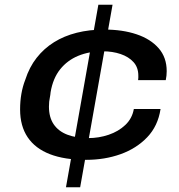

<svg xmlns="http://www.w3.org/2000/svg" viewBox="-20 -743 756 812"><path d="M259 49 396 -723H456L319 49ZM344 -67Q253 -67 191 -91Q129 -115 97 -162.5Q65 -210 65 -280Q65 -315 70.5 -346.5Q76 -378 87 -406Q104 -459 135 -498.5Q166 -538 208.5 -564.5Q251 -591 304.5 -604.5Q358 -618 421 -618Q498 -618 557.5 -598Q617 -578 651 -539Q685 -500 685 -442Q685 -432 684 -423Q683 -414 681 -404H564Q565 -409 565 -414Q565 -419 565 -423Q565 -458 544.5 -480.5Q524 -503 490 -514.5Q456 -526 415 -526Q357 -526 311 -507Q265 -488 234.5 -450Q204 -412 194 -353Q193 -341 191 -331.5Q189 -322 188 -313Q187 -304 187 -292Q187 -247 207 -217.5Q227 -188 264.5 -173.5Q302 -159 354 -159Q398 -159 439.5 -173Q481 -187 510 -214.5Q539 -242 546 -282H659Q648 -210 602.5 -162.5Q557 -115 490 -91Q423 -67 344 -67Z"/></svg>

Font: Archivo Expanded Medium
Style: Italic
Weight: 500
Width: 7
Italic angle: -10°
Designer: Hector Gatti
Foundry: Omnibus-Type
Version: Version 2.001